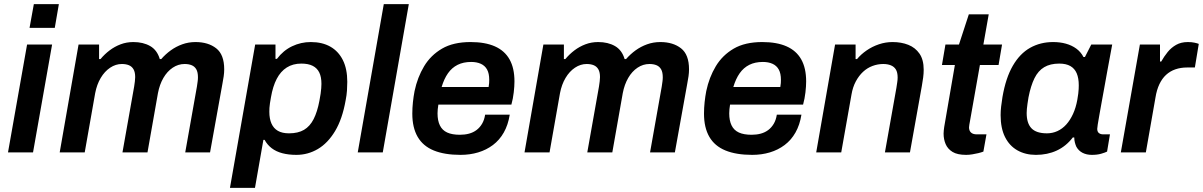

<svg xmlns="http://www.w3.org/2000/svg" viewBox="-20 -743 5864 936"><path d="M124 -607 145 -723H267L247 -607ZM19 0 112 -526H234L141 0Z M271 0 363 -526H463V-455H470Q490 -479 514.5 -497.5Q539 -516 568 -527Q597 -538 630 -538Q678 -538 712 -518.5Q746 -499 759 -455H766Q787 -479 812.5 -497.5Q838 -516 868.5 -527Q899 -538 933 -538Q995 -538 1034 -507.5Q1073 -477 1073 -405Q1073 -389 1070.5 -371Q1068 -353 1064 -333L1004 0H883L940 -321Q942 -335 943.5 -345.5Q945 -356 945 -366Q945 -391 937 -405Q929 -419 914.5 -425Q900 -431 880 -431Q849 -431 822 -413Q795 -395 776.5 -363Q758 -331 750 -289L699 0H577L634 -321Q636 -335 637.5 -346Q639 -357 639 -367Q639 -391 631 -405Q623 -419 608.5 -425Q594 -431 574 -431Q544 -431 517 -413Q490 -395 471 -363Q452 -331 444 -289L393 0Z M1101 173 1224 -526H1323V-456H1330Q1361 -497 1404 -517.5Q1447 -538 1495 -538Q1551 -538 1590.5 -515.5Q1630 -493 1651.5 -450Q1673 -407 1673 -344Q1673 -324 1671.5 -301.5Q1670 -279 1665 -254Q1649 -163 1613.5 -104Q1578 -45 1529.5 -16.5Q1481 12 1425 12Q1387 12 1356.5 4Q1326 -4 1304.5 -20.5Q1283 -37 1270 -61H1264L1223 173ZM1389 -93Q1433 -93 1462 -110Q1491 -127 1509 -162.5Q1527 -198 1537 -251Q1541 -271 1543 -286Q1545 -301 1546 -312.5Q1547 -324 1547 -334Q1547 -368 1536.5 -389.5Q1526 -411 1504.5 -422Q1483 -433 1449 -433Q1408 -433 1378 -414Q1348 -395 1329 -358.5Q1310 -322 1301 -269Q1298 -252 1296 -239.5Q1294 -227 1293.5 -217Q1293 -207 1293 -198Q1293 -164 1303.5 -140.5Q1314 -117 1335 -105Q1356 -93 1389 -93Z M1724 0 1851 -723H1973L1846 0Z M2225 12Q2147 12 2094.5 -9.5Q2042 -31 2016 -76Q1990 -121 1990 -189Q1990 -217 1993 -245Q1996 -273 2001 -299Q2015 -366 2047.5 -420Q2080 -474 2135 -506Q2190 -538 2274 -538Q2345 -538 2392.5 -517Q2440 -496 2464 -453.5Q2488 -411 2488 -346Q2488 -323 2484.5 -292.5Q2481 -262 2473 -233H2117Q2115 -221 2114 -210.5Q2113 -200 2113 -190Q2113 -155 2124.5 -131.5Q2136 -108 2160 -97Q2184 -86 2222 -86Q2246 -86 2266.5 -91.5Q2287 -97 2303 -109Q2319 -121 2330 -139.5Q2341 -158 2345 -184H2465Q2457 -134 2436 -97Q2415 -60 2383 -36Q2351 -12 2311 0Q2271 12 2225 12ZM2133 -319H2362Q2364 -329 2364.5 -338Q2365 -347 2365 -354Q2365 -385 2354.5 -404Q2344 -423 2324 -432Q2304 -441 2277 -441Q2239 -441 2211 -427Q2183 -413 2164 -386Q2145 -359 2133 -319Z M2537 0 2629 -526H2729V-455H2736Q2756 -479 2780.5 -497.5Q2805 -516 2834 -527Q2863 -538 2896 -538Q2944 -538 2978 -518.5Q3012 -499 3025 -455H3032Q3053 -479 3078.5 -497.5Q3104 -516 3134.5 -527Q3165 -538 3199 -538Q3261 -538 3300 -507.5Q3339 -477 3339 -405Q3339 -389 3336.5 -371Q3334 -353 3330 -333L3270 0H3149L3206 -321Q3208 -335 3209.5 -345.5Q3211 -356 3211 -366Q3211 -391 3203 -405Q3195 -419 3180.5 -425Q3166 -431 3146 -431Q3115 -431 3088 -413Q3061 -395 3042.5 -363Q3024 -331 3016 -289L2965 0H2843L2900 -321Q2902 -335 2903.5 -346Q2905 -357 2905 -367Q2905 -391 2897 -405Q2889 -419 2874.5 -425Q2860 -431 2840 -431Q2810 -431 2783 -413Q2756 -395 2737 -363Q2718 -331 2710 -289L2659 0Z M3647 12Q3569 12 3516.5 -9.5Q3464 -31 3438 -76Q3412 -121 3412 -189Q3412 -217 3415 -245Q3418 -273 3423 -299Q3437 -366 3469.5 -420Q3502 -474 3557 -506Q3612 -538 3696 -538Q3767 -538 3814.5 -517Q3862 -496 3886 -453.5Q3910 -411 3910 -346Q3910 -323 3906.5 -292.5Q3903 -262 3895 -233H3539Q3537 -221 3536 -210.5Q3535 -200 3535 -190Q3535 -155 3546.5 -131.5Q3558 -108 3582 -97Q3606 -86 3644 -86Q3668 -86 3688.5 -91.5Q3709 -97 3725 -109Q3741 -121 3752 -139.5Q3763 -158 3767 -184H3887Q3879 -134 3858 -97Q3837 -60 3805 -36Q3773 -12 3733 0Q3693 12 3647 12ZM3555 -319H3784Q3786 -329 3786.5 -338Q3787 -347 3787 -354Q3787 -385 3776.5 -404Q3766 -423 3746 -432Q3726 -441 3699 -441Q3661 -441 3633 -427Q3605 -413 3586 -386Q3567 -359 3555 -319Z M3959 0 4051 -526H4151V-455H4158Q4177 -478 4204.5 -497Q4232 -516 4264.5 -527Q4297 -538 4331 -538Q4374 -538 4408 -524.5Q4442 -511 4462.5 -481.5Q4483 -452 4483 -403Q4483 -385 4480.5 -365.5Q4478 -346 4474 -324L4416 0H4294L4350 -315Q4352 -329 4354 -341.5Q4356 -354 4356 -365Q4356 -390 4347.5 -404Q4339 -418 4323 -424.5Q4307 -431 4286 -431Q4259 -431 4233.5 -421.5Q4208 -412 4187.5 -393Q4167 -374 4152 -346Q4137 -318 4131 -282L4081 0Z M4690 12Q4647 12 4623.5 -2.5Q4600 -17 4590 -40.5Q4580 -64 4580 -92Q4580 -100 4581 -108Q4582 -116 4583 -124L4635 -426H4572L4589 -526H4655L4703 -673H4800L4774 -526H4865L4848 -426H4757L4708 -149Q4707 -146 4705.5 -135Q4704 -124 4704 -122Q4704 -106 4713.5 -97Q4723 -88 4742 -88H4789L4774 -4Q4764 0 4749.5 3.5Q4735 7 4719.5 9.5Q4704 12 4690 12Z M5030 12Q4979 12 4940 -10Q4901 -32 4879.5 -75Q4858 -118 4858 -182Q4858 -202 4860.5 -223.5Q4863 -245 4867 -270Q4883 -363 4917.5 -422.5Q4952 -482 5002 -510Q5052 -538 5114 -538Q5148 -538 5176.5 -530Q5205 -522 5227 -506Q5249 -490 5262 -465H5269L5300 -526H5402L5378 -396Q5371 -355 5363.5 -315.5Q5356 -276 5350 -241.5Q5344 -207 5339 -180Q5334 -153 5331.5 -136Q5329 -119 5329 -115Q5329 -101 5337 -94.5Q5345 -88 5358 -88H5391L5377 -4Q5367 1 5348 6.5Q5329 12 5303 12Q5277 12 5257.5 2Q5238 -8 5227 -28Q5223 -37 5220 -48.5Q5217 -60 5217 -73H5210Q5177 -30 5131.5 -9Q5086 12 5030 12ZM5084 -93Q5111 -93 5135 -104Q5159 -115 5178 -136Q5197 -157 5211 -187.5Q5225 -218 5232 -257Q5235 -274 5236.5 -286.5Q5238 -299 5238.5 -309Q5239 -319 5239 -327Q5239 -362 5229 -385.5Q5219 -409 5198 -421Q5177 -433 5144 -433Q5100 -433 5070.5 -415.5Q5041 -398 5023 -361.5Q5005 -325 4994 -269Q4991 -251 4989 -237Q4987 -223 4986 -212Q4985 -201 4985 -192Q4985 -142 5008.5 -117.5Q5032 -93 5084 -93Z M5444 0 5537 -526H5635V-443H5641Q5655 -468 5672.5 -489.5Q5690 -511 5714 -524.5Q5738 -538 5771 -538Q5789 -538 5803 -535Q5817 -532 5824 -529L5805 -414H5767Q5736 -414 5710 -405Q5684 -396 5664.5 -378Q5645 -360 5632 -332.5Q5619 -305 5613 -268L5566 0Z"/></svg>

Font: Archivo SemiBold SemiBold
Style: Italic
Weight: 600
Italic angle: -10°
Version: Version 2.001